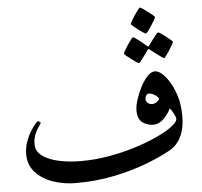

<svg xmlns="http://www.w3.org/2000/svg" viewBox="-61 -1010 1132 1078"><g transform="rotate(-5 505.0 -471.0)"><path d="M951.2 -319.8Q951.2 -183.1 861.8 -132.3Q806.6 -101.1 724.1 -69.6Q641.6 -38.1 539.8 -17.1Q438 3.9 325.2 3.9Q255.9 3.9 195.1 -17.1Q134.3 -38.1 96.7 -79.3Q59.1 -120.6 59.1 -181.2Q59.1 -217.8 70.6 -250.2Q82 -282.7 97.4 -307.9Q112.8 -333 125.5 -347.2Q138.2 -361.3 140.1 -361.3Q143.1 -361.3 149.4 -356.9Q155.8 -352.5 155.8 -350.1Q155.8 -347.2 144.5 -332.3Q133.3 -317.4 122.1 -292Q110.8 -266.6 110.8 -233.4Q110.8 -193.4 145.3 -167.7Q179.7 -142.1 237.3 -129.4Q294.9 -116.7 364.7 -116.7Q443.4 -116.7 522.2 -130.6Q601.1 -144.5 671.9 -167Q742.7 -189.5 797.6 -215.1Q852.5 -240.7 884.3 -264.9Q916 -289.1 916 -305.7Q916 -316.4 905.8 -335.7Q895.5 -355 884.8 -368.2Q871.1 -338.9 844.5 -311.8Q817.9 -284.7 784.7 -284.7Q752 -284.7 724.6 -304Q697.3 -323.2 697.3 -374Q697.3 -396.5 708 -431.4Q718.8 -466.3 736.6 -501Q754.4 -535.6 775.9 -559.1Q797.4 -582.5 818.8 -582.5Q838.4 -582.5 858.6 -564.5Q878.9 -546.4 896.2 -519.3Q913.6 -492.2 923.8 -465.3Q939.9 -425.8 945.6 -389.9Q951.2 -354 951.2 -319.8ZM830.1 -426.8Q827.1 -436.5 809.3 -448.7Q791.5 -460.9 773.9 -460.9Q766.1 -460.9 759.8 -452.4Q753.4 -443.8 753.4 -432.6Q753.4 -418 763.9 -409.4Q774.4 -400.9 788.6 -400.9Q803.2 -400.9 815.9 -410.9Q828.6 -420.9 830.1 -426.8ZM846.7 -885.7Q846.7 -882.3 838.9 -868.7Q831.1 -855 820.3 -838.6Q809.6 -822.3 800.3 -810.3Q791 -798.3 787.6 -798.3Q784.7 -798.3 772.2 -806.4Q759.8 -814.5 744.9 -825.7Q730 -836.9 719 -846.7Q708 -856.4 708 -858.9Q708 -862.3 715.8 -876.2Q723.6 -890.1 734.4 -906.2Q745.1 -922.4 754.4 -934.3Q763.7 -946.3 767.6 -946.3Q770 -946.3 782.2 -938.2Q794.4 -930.2 809.3 -918.9Q824.2 -907.7 835.4 -898.2Q846.7 -888.7 846.7 -885.7ZM934.6 -738.8Q934.6 -735.4 927 -721.7Q919.4 -708 908.9 -691.9Q898.4 -675.8 889.4 -663.8Q880.4 -651.9 877 -651.9Q875 -651.9 863.5 -659.9Q852.1 -668 837.9 -678.7Q823.7 -689.5 812.7 -697.8Q801.8 -706.1 801.3 -707Q796.9 -710.4 793.9 -710.4Q792 -710.4 788.6 -705.6Q788.1 -705.1 780.8 -694.3Q773.4 -683.6 763.7 -670.2Q753.9 -656.7 745.4 -646.5Q736.8 -636.2 733.9 -636.2Q731.4 -636.2 719.2 -644.5Q707 -652.8 692.1 -663.8Q677.2 -674.8 666 -684.3Q654.8 -693.8 654.8 -696.3Q654.8 -699.7 662.8 -713.6Q670.9 -727.5 681.6 -743.9Q692.4 -760.3 701.7 -772.2Q710.9 -784.2 712.9 -784.2Q716.8 -784.2 728.3 -776.1Q739.7 -768.1 752.9 -757.6Q766.1 -747.1 775.9 -738.8Q785.6 -730.5 786.6 -729.5Q791.5 -725.1 793.5 -725.1Q796.9 -725.1 801.8 -731.9Q802.2 -732.9 809.8 -743.2Q817.4 -753.4 827.1 -766.4Q836.9 -779.3 845.2 -789.1Q853.5 -798.8 856 -798.8Q859.4 -798.8 871.6 -790.8Q883.8 -782.7 898.4 -771.5Q913.1 -760.3 923.8 -750.7Q934.6 -741.2 934.6 -738.8Z"/></g></svg>

Font: Scheherazade New SemiBold
Style: Regular
Weight: 600
Designer: SIL International
Foundry: SIL International
Version: Version 4.000